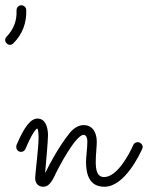

<svg xmlns="http://www.w3.org/2000/svg" viewBox="-45 -704 564 732"><path d="M127 -44C130 -82 138 -165 138 -188C138 -219 128 -252 98 -252C72 -252 47 -220 18 -151C17 -148 17 -146 17 -144C17 -134 24 -125 35 -125C42 -125 49 -129 52 -136C76 -193 91 -212 97 -214C101 -211 102 -193 102 -177C102 -141 89 -39 89 -25C89 -4 102 8 120 8C134 8 146 0 160 -27C180 -70 244 -190 274 -190C279 -190 288 -185 288 -164C288 -139 283 -107 283 -87C283 -42 294 8 353 8C432 8 490 -121 497 -136C498 -139 499 -141 499 -143C499 -152 491 -162 480 -162C473 -162 466 -158 463 -151C448 -117 402 -29 352 -29C325 -29 320 -56 320 -87C320 -112 324 -146 324 -163C324 -199 308 -227 274 -227C257 -227 237 -218 219 -195C182 -148 148 -87 127 -44ZM55 -666C55 -676 46 -684 36 -684C26 -684 18 -675 18 -665C20 -625 7 -592 -20 -564C-27 -557 -27 -545 -20 -539C-16 -535 -12 -533 -7 -533C-3 -533 2 -535 6 -539C40 -573 57 -616 55 -666Z"/></svg>

Font: Sacramento
Style: Regular
Weight: 400
Designer: Astigmatic (AOETI)
Foundry: Astigmatic (AOETI)
Version: Version 1.000